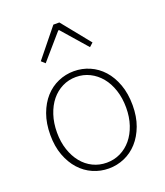

<svg xmlns="http://www.w3.org/2000/svg" viewBox="-149 -912 884 1026"><g transform="rotate(-20 293.0 -399.0)"><path d="M310 -811H276L146 -650L167 -631L290 -773H295L419 -631L440 -650ZM293 13Q340 13 382.5 -5.5Q425 -24 457 -59.5Q489 -95 508 -146Q527 -197 527 -262Q527 -328 508 -380Q489 -432 457 -467.5Q425 -503 382.5 -521.5Q340 -540 293 -540Q246 -540 203.5 -521.5Q161 -503 129 -467.5Q97 -432 78 -380Q59 -328 59 -262Q59 -197 78 -146Q97 -95 129 -59.5Q161 -24 203.5 -5.5Q246 13 293 13ZM293 -20Q251 -20 215 -37.5Q179 -55 153 -87Q127 -119 112 -163.5Q97 -208 97 -262Q97 -316 112 -361.5Q127 -407 153 -439Q179 -471 215 -489Q251 -507 293 -507Q335 -507 371 -489Q407 -471 433.5 -439Q460 -407 475 -361.5Q490 -316 490 -262Q490 -208 475 -163.5Q460 -119 433.5 -87Q407 -55 371 -37.5Q335 -20 293 -20Z"/></g></svg>

Font: Spoqa Han Sans Neo Thin
Style: Regular
Weight: 100
Designer: [Spoqa Han Sans Neo] Dong-huui Kim  Younghwa Kang  Yujin Lee  [Noto Sans] Ryoko NISHIZUKA  (kana & ideographs); Paul D. 
Foundry: Spoqa (http://www.spoqa-han-sans.com)
Version: Version 1.100;hotconv 1.0.109;makeotfexe 2.5.65596